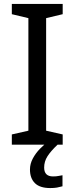

<svg xmlns="http://www.w3.org/2000/svg" viewBox="-20 -734 379 974"><path d="M298 0H40V-52L124 -71V-642L40 -662V-714H298V-662L214 -642V-71L298 -52ZM204 116Q204 161 249 161Q266 161 277.5 158.5Q289 156 297 155V211Q283 215 269 217.5Q255 220 235 220Q182 220 157 195Q132 170 132 126Q132 97 146.5 70Q161 43 182.5 21Q204 -1 224 -15L272 0Q238 32 221 58.5Q204 85 204 116Z"/></svg>

Font: Noto Sans Nabataean
Style: Regular
Weight: 400
Designer: Monotype Design Team
Foundry: Monotype Imaging Inc.
Version: Version 2.001; ttfautohint (v1.8.4.7-5d5b)